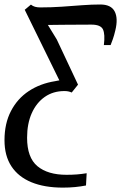

<svg xmlns="http://www.w3.org/2000/svg" viewBox="-55 -587 539 854"><path d="M224.5 247.5Q142.5 247.5 84.5 223.5Q26.5 199.5 -4.2 152.8Q-35 106 -35 36.5Q-35 -38 -6.2 -93.2Q22.5 -148.5 73.2 -182Q124 -215.5 190.5 -226Q197 -227.5 201.2 -228.2Q205.5 -229 209 -229.5L55 -543.5L82.5 -566.5Q91 -559.5 101 -556.8Q111 -554 124 -554Q173 -554 220 -557.2Q267 -560.5 310.2 -563.8Q353.5 -567 391 -567Q439 -567 455 -536.2Q471 -505.5 458 -452Q452.5 -428.5 447 -413.2Q441.5 -398 437 -386.5H407Q413 -435.5 402.8 -456.5Q392.5 -477.5 351.5 -477.5Q324 -477.5 292 -477.2Q260 -477 226 -476.8Q192 -476.5 158 -476L197.5 -411.5L292 -210.5L264 -175.5Q256 -179 248.5 -180.5Q241 -182 231.5 -182Q181.5 -182 144.2 -156Q107 -130 86.2 -83.5Q65.5 -37 65.5 25.5Q65.5 114 111.5 152.2Q157.5 190.5 241 190.5Q266.5 190.5 287.8 188.8Q309 187 330.5 183.5L327.5 238Q304.5 242.5 279 245Q253.5 247.5 224.5 247.5Z"/></svg>

Font: Merriweather Light 18pt
Style: Italic
Weight: 400
Italic angle: -7.8°
Version: Version 2.101